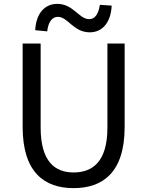

<svg xmlns="http://www.w3.org/2000/svg" viewBox="-20 -959 761 992"><path d="M360 13C510 13 624 -67 624 -303V-734H535V-300C535 -123 458 -68 360 -68C265 -68 190 -123 190 -300V-734H97V-303C97 -67 211 13 360 13ZM444 -792C510 -792 553 -844 557 -930L496 -934C489 -886 470 -860 441 -860C388 -860 359 -939 276 -939C209 -939 166 -887 162 -803L224 -797C229 -846 250 -872 279 -872C331 -872 359 -792 444 -792Z"/></svg>

Font: Source Han Sans TC
Style: Regular
Weight: 400
Designer: Ryoko NISHIZUKA 西塚涼子 (kana, bopomofo & ideographs); Paul D. Hunt (Latin, Greek & Cyrillic); Sandoll Communications 산돌커뮤니
Foundry: Adobe
Version: Version 2.002;hotconv 1.0.116;makeotfexe 2.5.65601